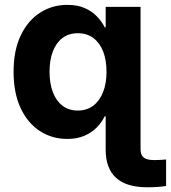

<svg xmlns="http://www.w3.org/2000/svg" viewBox="-20 -564 706 793"><path d="M589.4 209.5Q502 209.5 459.2 170.4Q416.5 131.3 416.5 54.7V-98.1H560.5V52.7Q560.5 76.2 573.5 86.7Q586.4 97.2 617.7 97.2Q629.9 97.2 642.8 96.4Q655.8 95.7 666 94.7V204.1Q651.9 206.5 632.1 208Q612.3 209.5 589.4 209.5ZM258.3 9.8Q194.3 9.8 144 -23.2Q93.8 -56.2 64.9 -118.2Q36.1 -180.2 36.1 -267.6Q36.1 -356 65.7 -417.7Q95.2 -479.5 145.5 -511.7Q195.8 -543.9 258.3 -543.9Q300.3 -543.9 330.3 -530.5Q360.4 -517.1 380.6 -495.8Q400.9 -474.6 412.6 -451.2H416.5V-535.6H560.5V0H417V-84H412.6Q400.9 -59.6 380.4 -38.3Q359.9 -17.1 329.6 -3.7Q299.3 9.8 258.3 9.8ZM301.3 -107.4Q338.4 -107.4 365 -127.4Q391.6 -147.5 405.8 -183.6Q419.9 -219.7 419.9 -267.6Q419.9 -316.4 405.8 -352.1Q391.6 -387.7 365.2 -407.2Q338.9 -426.8 301.3 -426.8Q264.2 -426.8 238 -407Q211.9 -387.2 198.2 -351.6Q184.6 -315.9 184.6 -267.6Q184.6 -219.7 198.2 -183.6Q211.9 -147.5 238 -127.4Q264.2 -107.4 301.3 -107.4Z"/></svg>

Font: Inter 20pt
Style: Bold
Weight: 700
Version: Version 4.001;git-66647c0bb